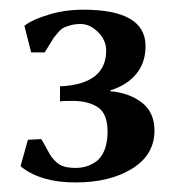

<svg xmlns="http://www.w3.org/2000/svg" viewBox="-20 -738 380 400"><path d="M138.2 -388.2C128.7 -388.2 120.8 -389.1 114.3 -390.9C107.7 -392.7 102.1 -395.8 97.4 -400.1C92.7 -404.5 89.1 -408.5 86.7 -412.1C84.2 -415.7 80.9 -421.5 76.7 -429.4C72.4 -437.4 68.8 -443.7 65.9 -448.2L38.1 -446.8L22.9 -392.1L25.9 -389.2C53.2 -368.3 90.3 -357.9 137.2 -357.9C185.1 -357.9 224.4 -367.5 255.4 -386.7C286.3 -405.9 301.8 -432.3 301.8 -465.8C301.8 -491.2 293.1 -510.7 275.6 -524.2C258.2 -537.7 236.3 -545.6 210 -547.9V-549.8C233.1 -557 251.1 -568.4 263.9 -584C276.8 -599.6 283.2 -619 283.2 -642.1C283.2 -692.5 240.1 -717.8 153.8 -717.8C128.1 -717.8 104 -714.4 81.5 -707.5C59.1 -700.7 43 -693.5 33.2 -686L30.8 -684.1L44.9 -628.9H73.2C75.2 -631.8 78.4 -637 82.8 -644.5C87.2 -652 90.3 -657 92 -659.4C93.8 -661.9 96.8 -665.5 101.1 -670.4C105.3 -675.3 109.3 -678.6 113 -680.4C116.8 -682.2 121.7 -683.9 127.7 -685.5C133.7 -687.2 140.5 -688 147.9 -688C161 -688 173.1 -682.4 184.3 -671.1C195.6 -659.9 201.2 -647.1 201.2 -632.8C201.2 -585.9 169.1 -561 105 -558.1V-526.9C110.2 -527.5 118.8 -527.8 130.9 -527.8C153 -527.8 170.7 -523.4 184.1 -514.4C197.4 -505.5 204.1 -488.6 204.1 -463.9C204.1 -448.2 201.8 -435.1 197.3 -424.3C192.7 -413.6 186.8 -405.8 179.4 -400.9C172.1 -396 165.1 -392.7 158.4 -390.9C151.8 -389.1 145 -388.2 138.2 -388.2Z"/></svg>

Font: Linux Biolinum G
Style: Bold
Weight: 700
Designer: Philipp H. Poll
Foundry: Philipp H. Poll
Version: Version 1.1.0